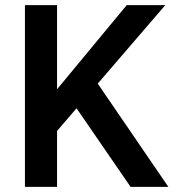

<svg xmlns="http://www.w3.org/2000/svg" viewBox="-20 -727 689 747"><path d="M330 -446 635 0H488L248 -349ZM202 0H77V-707H202ZM155 -163V-323L473 -707H623Z"/></svg>

Font: 42dot Sans Light
Style: Bold
Weight: 700
Version: Version 1.000